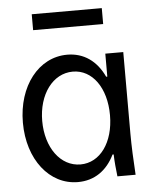

<svg xmlns="http://www.w3.org/2000/svg" viewBox="-53 -786 686 841"><g transform="rotate(-5 290.0 -365.0)"><path d="M417 -97H422C423 -65 426 -34 430 0H510C506 -63 503 -129 503 -180V-540H424V-439H419C386 -510 330 -550 257 -550C131 -550 38 -431 38 -270C38 -108 131 10 256 10C329 10 384 -29 417 -97ZM421 -270C421 -150 360 -66 274 -66C186 -66 123 -153 123 -270C123 -387 187 -474 275 -474C361 -474 421 -390 421 -270ZM118 -670H426V-740H118Z"/></g></svg>

Font: CommitMono-dimboump
Style: Regular
Weight: 400
Monospace: yes
Designer: Eigil Nikolajsen
Foundry: Eigil Nikolajsen
Version: Version 1.143